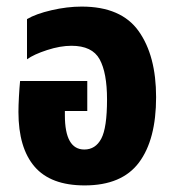

<svg xmlns="http://www.w3.org/2000/svg" viewBox="-20 -550 526 583"><path d="M237 13Q134 13 85 -44Q36 -101 36 -210Q36 -229 37.5 -256.5Q39 -284 41 -304H245V-213H177V-200Q177 -96 236 -96Q270 -96 287.5 -129Q305 -162 305 -248Q305 -329 282.5 -370Q260 -411 197 -411Q163 -411 123 -398Q83 -385 62 -370V-492Q89 -508 136.5 -519Q184 -530 228 -530Q348 -530 401 -455.5Q454 -381 454 -255Q454 -126 402 -56.5Q350 13 237 13Z"/></svg>

Font: Noto Sans Thai UI ExtCond ExtBd
Style: Regular
Weight: 800
Width: 2
Designer: Monotype Design Team
Foundry: Monotype Imaging Inc.
Version: Version 2.000